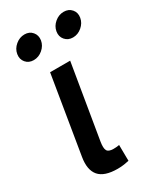

<svg xmlns="http://www.w3.org/2000/svg" viewBox="-191 -817 743 886"><g transform="rotate(-30 180.5 -374.0)"><path d="M161.6 2.9Q91.3 2.9 63.2 -29.8Q35.2 -62.5 45.9 -127L113.8 -539.1H220.7L155.3 -146Q149.9 -113.3 157 -99.9Q164.1 -86.4 190.9 -86.4Q202.1 -86.4 209.2 -87.2Q216.3 -87.9 221.7 -89.4L222.7 -4.4Q212.4 -2 196.3 0.5Q180.2 2.9 161.6 2.9ZM286.1 -625Q260.3 -625 244.6 -643.3Q229 -661.6 233.4 -687.5Q237.8 -713.4 259.3 -731.4Q280.8 -749.5 307.1 -749.5Q333.5 -749.5 348.9 -731.4Q364.3 -713.4 359.9 -687.5Q355.5 -661.6 334 -643.3Q312.5 -625 286.1 -625ZM77.1 -625Q50.8 -625 35.4 -643.3Q20 -661.6 24.4 -687.5Q28.8 -713.4 50.3 -731.4Q71.8 -749.5 98.1 -749.5Q124.5 -749.5 139.6 -731.4Q154.8 -713.4 150.9 -687.5Q146.5 -661.6 125 -643.3Q103.5 -625 77.1 -625Z"/></g></svg>

Font: Inter 18pt Medium
Style: Italic
Weight: 500
Italic angle: -9.3988°
Designer: Rasmus Andersson
Foundry: rsms
Version: Version 4.001;git-66647c0bb